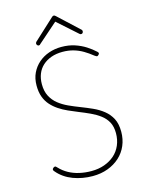

<svg xmlns="http://www.w3.org/2000/svg" viewBox="-168 -1287 1063 1404"><g transform="rotate(-15 363.0 -585.0)"><path d="M355 19Q317 19 279.5 12.5Q242 6 207.5 -7Q173 -20 144 -40Q115 -60 93 -86Q84 -95 84 -101.5Q84 -108 91 -114Q98 -120 104.5 -120Q111 -120 120 -109Q148 -79 184 -59Q220 -39 263.5 -29Q307 -19 355 -19Q409 -19 453.5 -35Q498 -51 530.5 -79.5Q563 -108 581 -149.5Q599 -191 599 -241Q599 -291 580.5 -325Q562 -359 530 -383Q498 -407 458 -425.5Q418 -444 375 -461Q338 -476 302 -492Q266 -508 234.5 -529Q203 -550 179 -577Q155 -604 141.5 -640.5Q128 -677 128 -726Q128 -780 148 -821.5Q168 -863 202 -892.5Q236 -922 280.5 -937.5Q325 -953 375 -953Q431 -953 476 -938Q521 -923 557 -900Q593 -877 621 -851Q629 -844 629.5 -838.5Q630 -833 623 -826Q615 -818 609 -820Q603 -822 592 -830Q561 -855 528 -874.5Q495 -894 457 -905Q419 -916 375 -916Q327 -916 289 -902.5Q251 -889 223.5 -864Q196 -839 182 -804Q168 -769 168 -726Q168 -673 187.5 -635.5Q207 -598 239.5 -572Q272 -546 313.5 -527Q355 -508 397 -492Q441 -475 484.5 -455.5Q528 -436 563 -408Q598 -380 618.5 -340.5Q639 -301 639 -241Q639 -185 618.5 -137Q598 -89 560 -54.5Q522 -20 470 -0.5Q418 19 355 19ZM220 -1006Q214 -1006 209 -1011.5Q204 -1017 204 -1024Q204 -1027 205.5 -1030Q207 -1033 209 -1036L365 -1180Q370 -1185 373.5 -1187Q377 -1189 381 -1189Q385 -1189 388.5 -1187Q392 -1185 397 -1180L553 -1035Q555 -1033 556 -1030Q557 -1027 557 -1024Q557 -1016 552.5 -1011Q548 -1006 541 -1006Q537 -1006 534 -1007.5Q531 -1009 528 -1012L381 -1143L233 -1013Q230 -1009 227.5 -1007.5Q225 -1006 220 -1006Z"/></g></svg>

Font: Playwrite US Modern Thin
Style: Regular
Weight: 250
Designer: Veronika Burian, José Scaglione
Foundry: TypeTogether
Version: Version 1.003